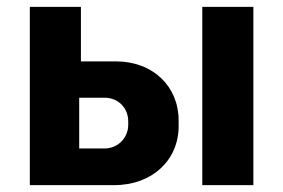

<svg xmlns="http://www.w3.org/2000/svg" viewBox="-20 -540 826 560"><path d="M67 0H313C424 0 501 -73 501 -172V-189C501 -287 427 -361 318 -361H216V-520H67ZM570 0H719V-520H570ZM211 -107V-255H285C325 -255 354 -225 354 -186V-176C354 -138 324 -107 285 -107Z"/></svg>

Font: Fixel Display Bold
Style: Bold
Weight: 700
Designer: AlfaBravo + MacPaw
Foundry: Kyrylo Tkachov, Marchela Mozhyna, Serhii Makarenko, Maria Weinstein, Zakhar Kryvoshyya
Version: Version 1.211